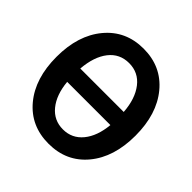

<svg xmlns="http://www.w3.org/2000/svg" viewBox="-208 -980 1172 1172"><g transform="rotate(45 378.5 -393.5)"><path d="M38.1 -392.6Q38.1 -578.1 131.8 -690.9Q225.6 -803.7 378.9 -803.7Q533.2 -803.7 626.5 -690.9Q719.7 -578.1 719.7 -392.6Q719.7 -207 626.5 -94.7Q533.2 17.6 378.9 17.6Q224.6 17.6 131.3 -94.7Q38.1 -207 38.1 -392.6ZM565.4 -330.1H192.4Q202.1 -226.6 251.5 -166.5Q300.8 -106.4 378.9 -106.4Q457 -106.4 506.3 -166.5Q555.7 -226.6 565.4 -330.1ZM191.4 -444.3H566.4Q558.6 -551.8 509.3 -615.2Q460 -678.7 378.9 -678.7Q297.9 -678.7 249 -616.2Q200.2 -553.7 191.4 -444.3Z"/></g></svg>

Font: Gothic A1 ExtraBold
Style: Regular
Weight: 800
Designer: HanYang I&C Co.,Ltd.
Foundry: HanYang I&C Co.,Ltd.
Version: Version 2.50